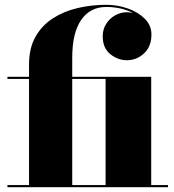

<svg xmlns="http://www.w3.org/2000/svg" viewBox="-20 -780 725 800"><path d="M11 -9H101V-451H11V-460H101V-511.5Q101 -579.5 127.8 -626.8Q154.5 -674 200.2 -703.5Q246 -733 303.5 -746.5Q361 -760 423 -760Q468.5 -760 511.8 -745Q555 -730 583 -702.2Q611 -674.5 611 -636Q611 -586.5 580.5 -557.8Q550 -529 508.5 -529Q471 -529 439.5 -554.5Q408 -580 408 -628.5Q408 -658.5 422.8 -681.2Q437.5 -704 460.5 -716.5Q483.5 -729 508.5 -729Q521.5 -729 534.5 -726Q484.5 -751 423 -751Q355.5 -751 318.2 -697Q281 -643 281 -540V-460H610V-9H680V0H11ZM420 -451H281V-9H420Z"/></svg>

Font: Bodoni* 24pt Fatface
Style: Regular
Weight: 900
Version: Version 2.3